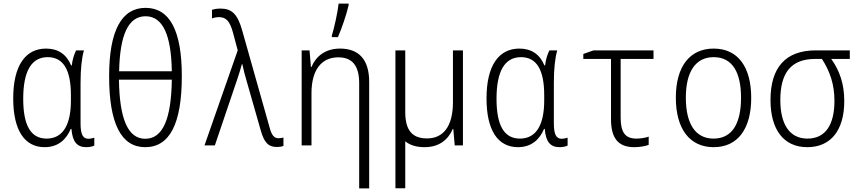

<svg xmlns="http://www.w3.org/2000/svg" viewBox="-20 -814 4810 1075"><path d="M230 10C309 10 353 -37 376 -92H380C386 -19 412 10 463 10C482 10 499 6 508 1V-43C498 -40 485 -37 476 -37C445 -37 431 -59 431 -124V-349C431 -431 438 -490 450 -532H406C394 -508 385 -477 382 -448H378C353 -509 306 -542 238 -542C123 -542 54 -448 54 -263C54 -85 117 10 230 10ZM241 -38C151 -38 110 -114 110 -261C110 -414 155 -494 247 -494C334 -494 377 -424 377 -281V-251C377 -121 336 -38 241 -38Z M793 10C930 10 998 -121 998 -388C998 -643 930 -770 795 -770C661 -770 591 -643 591 -387C591 -121 659 10 793 10ZM942 -415H647C651 -620 699 -723 795 -723C892 -723 939 -617 942 -415ZM793 -37C696 -37 649 -149 646 -368H942C939 -146 891 -37 793 -37Z M1530 9C1545 9 1557 7 1567 3V-44C1560 -42 1550 -40 1540 -40C1515 -40 1501 -56 1489 -102L1337 -640C1311 -735 1278 -766 1215 -766C1195 -766 1179 -763 1167 -759V-711C1177 -715 1191 -718 1206 -718C1247 -718 1267 -694 1284 -633L1311 -532L1125 0H1183L1311 -378C1320 -404 1327 -429 1334 -454H1337C1343 -425 1352 -389 1363 -353L1439 -87C1458 -17 1482 9 1530 9Z M1838 -615V-606H1872C1894 -656 1920 -733 1932 -785V-794H1876C1871 -747 1851 -656 1838 -615ZM1669 0H1724V-292C1724 -424 1781 -493 1874 -493C1951 -493 1991 -448 1991 -348V241H2047V-356C2047 -484 1986 -542 1884 -542C1801 -542 1748 -498 1724 -439H1721L1713 -532H1669Z M2357 10C2440 10 2490 -33 2515 -92H2518L2526 0H2572V-532H2516V-242C2516 -108 2463 -39 2371 -39C2290 -39 2249 -82 2249 -187V-532H2194V240H2249V-23C2275 -1 2312 10 2357 10Z M2880 10C2959 10 3003 -37 3026 -92H3030C3036 -19 3062 10 3113 10C3132 10 3149 6 3158 1V-43C3148 -40 3135 -37 3126 -37C3095 -37 3081 -59 3081 -124V-349C3081 -431 3088 -490 3100 -532H3056C3044 -508 3035 -477 3032 -448H3028C3003 -509 2956 -542 2888 -542C2773 -542 2704 -448 2704 -263C2704 -85 2767 10 2880 10ZM2891 -38C2801 -38 2760 -114 2760 -261C2760 -414 2805 -494 2897 -494C2984 -494 3027 -424 3027 -281V-251C3027 -121 2986 -38 2891 -38Z M3531 10C3562 10 3596 4 3612 -3V-49C3593 -42 3565 -38 3543 -38C3479 -38 3455 -75 3455 -156V-484H3639V-532H3303L3246 -512V-484H3401V-146C3401 -42 3440 10 3531 10Z M3976 10C4111 10 4186 -93 4186 -266C4186 -436 4114 -542 3976 -542C3843 -542 3764 -443 3764 -267C3764 -93 3841 10 3976 10ZM3975 -38C3872 -38 3820 -123 3820 -267C3820 -412 3874 -494 3976 -494C4083 -494 4129 -405 4129 -267C4129 -123 4080 -38 3975 -38Z M4500 10C4632 10 4707 -85 4707 -248C4707 -344 4681 -419 4634 -484H4738V-532H4548C4377 -532 4294 -435 4294 -254C4294 -89 4367 10 4500 10ZM4501 -38C4400 -38 4349 -119 4349 -254C4349 -405 4408 -484 4544 -484H4582C4627 -414 4652 -342 4652 -249C4652 -116 4602 -38 4501 -38Z"/></svg>

Font: Noto Sans Mono Condensed Light
Style: Regular
Weight: 300
Width: 3
Designer: Monotype Design Team
Foundry: Monotype Imaging Inc.
Version: Version 2.014